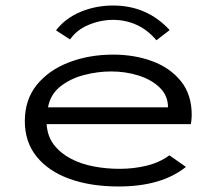

<svg xmlns="http://www.w3.org/2000/svg" viewBox="-20 -666 790 696"><path d="M410 10Q309 10 232.5 -17.5Q156 -45 113 -98Q70 -151 70 -227Q70 -305 113.5 -358.5Q157 -412 230 -440Q303 -468 390 -468Q468 -468 532.5 -444Q597 -420 636 -371.5Q675 -323 675 -249Q675 -240 674 -232Q673 -224 672 -216H149Q152 -171 176 -140.5Q200 -110 237.5 -90.5Q275 -71 320.5 -62.5Q366 -54 413 -54Q465 -54 512 -65.5Q559 -77 594 -103L654 -61Q566 10 410 10ZM154 -277H589Q589 -319 559.5 -348Q530 -377 483 -392Q436 -407 383 -407Q335 -407 286 -394.5Q237 -382 200 -353.5Q163 -325 154 -277ZM234 -523 183 -556Q217 -600 272 -623Q327 -646 390 -646Q513 -646 595 -557L547 -520Q515 -558 475 -576Q435 -594 390 -594Q345 -594 301.5 -576Q258 -558 234 -523Z"/></svg>

Font: Inconsolata ExtraExpanded Thin
Style: Regular
Weight: 100
Width: 8
Monospace: yes
Designer: Raph Levien, Cyreal, Brenton Simpson
Foundry: Raph Levien, Cyreal, Google
Version: Version 3.100; ttfautohint (v1.8.4.7-5d5b)